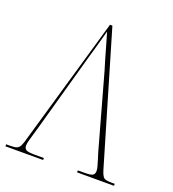

<svg xmlns="http://www.w3.org/2000/svg" viewBox="-134 -814 824 914"><g transform="rotate(20 278.0 -357.0)"><path d="M317 -501Q301 -552 288 -599.5Q275 -647 265 -679Q261 -664 253.5 -637Q246 -610 238 -581Q230 -552 223 -529L112 -131Q109 -120 103.5 -102Q98 -84 93 -65.5Q88 -47 88 -37Q88 -23 97.5 -16.5Q107 -10 142 -10H188V0H-3V-10H18Q39 -10 50 -14Q61 -18 67.5 -31Q74 -44 81 -71L267 -714H279L474 -53Q483 -24 492.5 -17Q502 -10 533 -10H547V0H360V-10H391Q427 -10 436 -16.5Q445 -23 445 -38Q445 -47 440.5 -63.5Q436 -80 430.5 -97Q425 -114 422 -124Z"/></g></svg>

Font: Noto Serif Display SemiCondensed Thin
Style: Regular
Weight: 100
Width: 4
Designer: Monotype Design Team
Foundry: Monotype Imaging Inc.
Version: Version 2.009